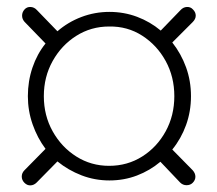

<svg xmlns="http://www.w3.org/2000/svg" viewBox="-20 -528 640 565"><path d="M52 10Q44 2 44 -8.5Q44 -19 52 -27L114 -90Q90 -122 76 -162Q62 -202 62 -245Q62 -289 75.5 -329Q89 -369 114 -400L52 -464Q45 -472 45 -482Q45 -492 52 -500Q59 -508 70 -507.5Q81 -507 89 -498L149 -436Q180 -463 219.5 -478Q259 -493 302 -493Q345 -493 383.5 -478.5Q422 -464 453 -438L511 -498Q519 -507 530 -507.5Q541 -508 548 -500Q556 -492 556 -482Q556 -472 547 -463L487 -403Q513 -370 527.5 -330Q542 -290 542 -245Q542 -200 527.5 -160Q513 -120 487 -88L547 -27Q555 -18 555 -8Q555 2 547 10Q540 17 529 17Q518 17 510 9L452 -52Q421 -26 383 -11.5Q345 3 302 3Q259 3 220 -12Q181 -27 149 -53L88 9Q80 17 70 17.5Q60 18 52 10ZM301 -40Q355 -40 398.5 -67.5Q442 -95 467.5 -141.5Q493 -188 493 -245Q493 -302 467.5 -348.5Q442 -395 398.5 -423Q355 -451 301 -450Q248 -450 204.5 -422.5Q161 -395 135 -348.5Q109 -302 109 -245Q109 -188 135 -141.5Q161 -95 204.5 -67.5Q248 -40 301 -40Z"/></svg>

Font: Nunito Variable Extra Light
Style: Italic
Weight: 200
Italic angle: -9°
Designer: Vernon Adams
Foundry: Vernon Adams
Version: Version 3.602